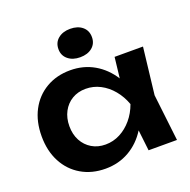

<svg xmlns="http://www.w3.org/2000/svg" viewBox="-142 -946 1090 1099"><g transform="rotate(-20 403.0 -396.0)"><path d="M584 0 560 -208 587 -284 560 -359 584 -569H757L724 -284L757 0ZM628 -284Q612 -194 569.5 -126.5Q527 -59 462.5 -22Q398 15 318 15Q235 15 171 -22.5Q107 -60 71.5 -127.5Q36 -195 36 -284Q36 -374 71.5 -441.5Q107 -509 171 -546.5Q235 -584 318 -584Q398 -584 462.5 -547Q527 -510 570 -442.5Q613 -375 628 -284ZM205 -284Q205 -234 225.5 -196Q246 -158 282 -136.5Q318 -115 365 -115Q412 -115 453.5 -136.5Q495 -158 527 -196Q559 -234 577 -284Q559 -334 527 -372.5Q495 -411 453.5 -432.5Q412 -454 365 -454Q318 -454 282 -432.5Q246 -411 225.5 -372.5Q205 -334 205 -284ZM399 -634Q354 -634 325.5 -657.5Q297 -681 297 -720Q297 -760 325.5 -783.5Q354 -807 399 -807Q445 -807 473 -783.5Q501 -760 501 -720Q501 -681 473 -657.5Q445 -634 399 -634Z"/></g></svg>

Font: Unbounded Medium
Style: Regular
Weight: 500
Designer: Luke Prowse, Jean-Baptiste Morizot, Fátima Lázaro, Florian Runge
Foundry: NaN
Version: Version 1.700